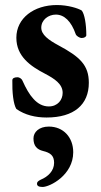

<svg xmlns="http://www.w3.org/2000/svg" viewBox="-20 -453 400 763"><path d="M165 14C274 14 333 -37 333 -124C333 -194 298 -227 212 -273C173 -294 144 -315 144 -343C144 -374 172 -395 202 -395C235 -395 263 -369 281 -317C283 -311 295 -302 305 -302C315 -302 323 -307 323 -313C323 -357 316 -397 305 -411C291 -420 250 -433 206 -433C115 -433 45 -381 45 -303C45 -229 101 -190 159 -160C197 -140 229 -119 229 -84C229 -56 209 -30 174 -30C126 -30 95 -75 70 -131C68 -138 59 -146 49 -146C37 -146 29 -142 29 -134C28 -87 33 -39 45 -20C79 4 121 14 165 14ZM149 290C178 290 271 243 271 152C271 93 232 50 174 50C135 50 113 72 113 97C113 127 127 141 151 147C180 154 195 165 195 194C195 226 171 249 142 261C132 266 127 270 127 277C127 285 133 290 149 290Z"/></svg>

Font: EB Garamond
Style: Bold
Weight: 700
Designer: Georg Duffner and Octavio Pardo
Foundry: Georg Duffner
Version: Version 1.000;PS 001.000;hotconv 1.0.88;makeotf.lib2.5.64775